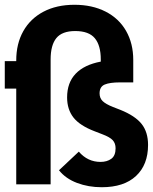

<svg xmlns="http://www.w3.org/2000/svg" viewBox="-20 -772 640 804"><path d="M48 -401H0V-516H48V-519Q48 -589 77.5 -641.5Q107 -694 162 -723Q217 -752 292 -752Q366 -752 422 -723.5Q478 -695 508 -642.5Q538 -590 538 -521V-427H482Q440 -427 418.5 -418Q397 -409 397 -381Q397 -361 410 -348.5Q423 -336 453 -324L484 -312Q546 -287 573 -253Q600 -219 600 -165Q600 -82 549.5 -35Q499 12 406 12Q350 12 302.5 -6Q255 -24 227 -59L310 -137Q347 -94 401 -94Q428 -94 446 -107Q464 -120 464 -151Q464 -172 452 -185Q440 -198 408 -210L377 -222Q314 -246 287.5 -280Q261 -314 261 -364Q261 -426 297 -463.5Q333 -501 402 -514V-523Q402 -582 377 -612Q352 -642 295 -642Q240 -642 216 -612.5Q192 -583 192 -523V0H48Z"/></svg>

Font: iA Writer Duo S
Style: Bold
Weight: 700
Designer: Mike Abbink, Paul van der Laan, Pieter van Rosmalen, Oliver Reichenstein
Foundry: Bold Monday and Information Architects Inc.
Version: Version 2.000